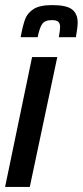

<svg xmlns="http://www.w3.org/2000/svg" viewBox="-33 -734 325 754"><path d="M-13 0 93 -510H192L84 0ZM272 -645Q272 -627 265 -588H198Q203 -615 203 -628Q203 -642 196 -648.5Q189 -655 170 -655Q143 -655 132.5 -639.5Q122 -624 115 -588H48Q57 -636 66 -659.5Q75 -683 99 -698.5Q123 -714 172 -714Q228 -714 250 -697Q272 -680 272 -645Z"/></svg>

Font: Saira Ultra Condensed
Style: Bold Italic
Weight: 700
Width: 1
Italic angle: -12°
Designer: Hector Gatti with collaboration of the Omnibus-Type team
Foundry: Omnibus-Type
Version: Version 1.001; ttfautohint (v1.8)